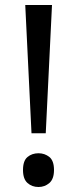

<svg xmlns="http://www.w3.org/2000/svg" viewBox="-20 -734 309 768"><path d="M163 -201H106L81 -714H188ZM72 -54Q72 -91 90 -106Q108 -121 134 -121Q159 -121 177.5 -106Q196 -91 196 -54Q196 -18 177.5 -2Q159 14 134 14Q108 14 90 -2Q72 -18 72 -54Z"/></svg>

Font: Noto Sans Test
Style: Regular
Weight: 400
Version: Version 1.002; ttfautohint (v1.8.4.7-5d5b)